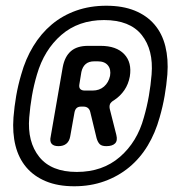

<svg xmlns="http://www.w3.org/2000/svg" viewBox="-20 -760 640 670"><path d="M239 -110Q182 -110 140 -127.5Q98 -145 71.5 -176.5Q45 -208 34 -252Q23 -296 27 -350Q30 -388 36.5 -425.5Q43 -463 54 -500Q69 -554 96 -598.5Q123 -643 160.5 -674.5Q198 -706 246 -723Q294 -740 351 -740Q408 -740 450 -723Q492 -706 519 -674.5Q546 -643 557 -598.5Q568 -554 564 -500Q561 -463 554.5 -425.5Q548 -388 537 -350Q522 -296 495.5 -252Q469 -208 431 -176.5Q393 -145 344.5 -127.5Q296 -110 239 -110ZM109 -500Q98 -463 91.5 -425.5Q85 -388 82 -350Q75 -265 117 -212.5Q159 -160 248 -160Q338 -160 398.5 -212.5Q459 -265 482 -350Q493 -388 499.5 -425.5Q506 -463 509 -500Q516 -586 474.5 -638Q433 -690 343 -690Q254 -690 194 -638Q134 -586 109 -500ZM225 -284Q222 -267 211.5 -258.5Q201 -250 184 -250Q167 -250 160 -258.5Q153 -267 157 -284L199 -526Q206 -563 227.5 -581.5Q249 -600 287 -600H331Q386 -600 413.5 -571Q441 -542 433 -493Q428 -466 414 -445.5Q400 -425 379 -411Q367 -404 364 -397Q361 -390 363 -380L386 -289Q391 -269 381.5 -259.5Q372 -250 351 -250Q335 -250 328 -257Q321 -264 317 -278L295 -369Q293 -378 287 -383Q281 -388 271 -388H263Q253 -388 247.5 -383Q242 -378 240 -368ZM264 -509 257 -466Q255 -455 260 -449.5Q265 -444 276 -444H303Q327 -444 343 -458Q359 -472 364 -495Q368 -518 356.5 -532Q345 -546 321 -546H309Q290 -546 279 -536.5Q268 -527 264 -509Z"/></svg>

Font: Maple Mono NL SemiBold
Style: Italic
Weight: 600
Italic angle: -10°
Monospace: yes
Designer: subframe7536
Version: Version 7.000